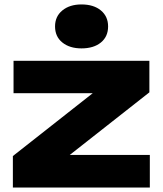

<svg xmlns="http://www.w3.org/2000/svg" viewBox="-20 -845 734 865"><path d="M38 0V-142L432 -452L576 -425H41V-571H653V-429L260 -120L138 -147H655V0ZM347 -627Q294 -627 261 -653.5Q228 -680 228 -726Q228 -771 261 -798Q294 -825 347 -825Q402 -825 434.5 -798Q467 -771 467 -726Q467 -680 434.5 -653.5Q402 -627 347 -627Z"/></svg>

Font: Unbounded
Style: Bold
Weight: 700
Designer: Luke Prowse, Jean-Baptiste Morizot, Fátima Lázaro, Florian Runge
Foundry: NaN
Version: Version 1.700